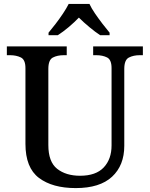

<svg xmlns="http://www.w3.org/2000/svg" viewBox="-20 -951 765 981"><path d="M367 10Q248 10 179 -42Q110 -94 110 -216V-603Q110 -646 86.5 -657.5Q63 -669 31 -669H15V-714H321V-669H306Q273 -669 250 -657Q227 -645 227 -599V-210Q227 -124 272 -88.5Q317 -53 389 -53Q470 -53 510 -95.5Q550 -138 550 -208V-603Q550 -646 527 -657.5Q504 -669 472 -669H456V-714H710V-669H694Q662 -669 638.5 -657Q615 -645 615 -599V-206Q615 -106 552.5 -48Q490 10 367 10ZM228 -784Q244 -803 264 -829Q284 -855 302 -882Q320 -909 331 -931H437Q447 -909 465.5 -882Q484 -855 504 -829Q524 -803 540 -784V-771H492Q466 -788 436 -813Q406 -838 383 -861Q361 -838 331.5 -813Q302 -788 275 -771H228Z"/></svg>

Font: Noto Serif Sinhala Medium
Style: Regular
Weight: 500
Designer: Jelle Bosma - Monotype Design Team
Foundry: Monotype Imaging Inc.
Version: Version 2.007; ttfautohint (v1.8.4.7-5d5b)